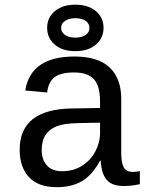

<svg xmlns="http://www.w3.org/2000/svg" viewBox="-20 -775 640 805"><path d="M537.6 -54.2Q550.3 -54.2 566.4 -57.6V-2.9Q533.2 4.9 498.5 4.9Q449.7 4.9 427.5 -20.8Q405.3 -46.4 402.3 -101.1H399.4Q367.7 -42 324.5 -16.1Q281.2 9.8 217.8 9.8Q140.6 9.8 101.6 -32.2Q62.5 -74.2 62.5 -147.5Q62.5 -317.9 284.2 -320.3L399.4 -322.3V-351.1Q399.4 -415 373.5 -443.1Q347.7 -471.2 291 -471.2Q233.4 -471.2 208 -450.7Q182.6 -430.2 177.7 -387.2L85.9 -395.5Q108.4 -538.1 292.5 -538.1Q390.1 -538.1 439.2 -492.4Q488.3 -446.8 488.3 -360.4V-132.8Q488.3 -93.8 498.5 -74Q508.8 -54.2 537.6 -54.2ZM240.2 -57.1Q287.1 -57.1 323.2 -79.6Q359.4 -102.1 379.4 -139.6Q399.4 -177.2 399.4 -217.3V-260.7L306.6 -258.8Q249 -257.8 218.8 -246.1Q188.5 -234.4 171.6 -210.2Q154.8 -186 154.8 -146Q154.8 -106 176.5 -81.5Q198.2 -57.1 240.2 -57.1ZM414.1 -658.2Q414.1 -615.7 382.1 -588.1Q350.1 -560.5 295.9 -560.5Q241.2 -560.5 209.5 -588.1Q177.7 -615.7 177.7 -658.2Q177.7 -701.7 210.2 -728.5Q242.7 -755.4 295.9 -755.4Q350.1 -755.4 382.1 -728.3Q414.1 -701.2 414.1 -658.2ZM355 -658.2Q355 -676.3 339.1 -687.5Q323.2 -698.7 295.9 -698.7Q269 -698.7 252.7 -687.5Q236.3 -676.3 236.3 -658.2Q236.3 -639.6 252.7 -628.4Q269 -617.2 295.9 -617.2Q323.2 -617.2 339.1 -628.4Q355 -639.6 355 -658.2Z"/></svg>

Font: Cousine
Style: Regular
Weight: 400
Monospace: yes
Designer: Steve Matteson
Foundry: Ascender Corporation
Version: Version 1.20